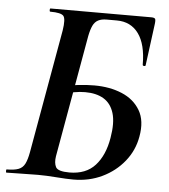

<svg xmlns="http://www.w3.org/2000/svg" viewBox="-48 -669 632 717"><g transform="rotate(5 268.0 -310.5)"><path d="M253 4Q228 4 189 1Q150 -2 120 -2Q87 -2 56 -1Q25 0 2 0Q0 0 0 -6Q0 -12 2 -12Q30 -12 46 -18Q62 -24 70 -40Q78 -56 83 -84L165 -547Q172 -591 162.5 -602Q153 -613 113 -613Q110 -613 110 -619Q110 -625 113 -625H490Q502 -625 505 -620.5Q508 -616 505 -596L485 -444Q484 -441 479 -441.5Q474 -442 474 -446Q474 -522 445 -562Q416 -602 363 -602H325Q306 -602 293.5 -595.5Q281 -589 274 -574.5Q267 -560 262 -535L181 -77Q177 -52 185 -36.5Q193 -21 236 -21Q298 -21 332.5 -59Q367 -97 378 -163Q388 -221 377 -256.5Q366 -292 338.5 -308.5Q311 -325 269 -325Q249 -325 227 -321Q205 -317 182 -311L179 -336Q210 -346 241.5 -349.5Q273 -353 301 -353Q359 -353 404.5 -334Q450 -315 473 -276Q496 -237 485 -177Q476 -125 443 -84Q410 -43 361 -19.5Q312 4 253 4Z"/></g></svg>

Font: Cormorant Light
Style: Italic
Weight: 300
Italic angle: -10°
Designer: Christian Thalmann (Catharsis Fonts)
Foundry: Catharsis Fonts
Version: Version 4.000